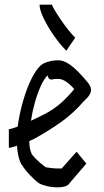

<svg xmlns="http://www.w3.org/2000/svg" viewBox="-20 -789 445 825"><path d="M309 -137 351 -86 277 0H278Q265 16 228 16Q204 16 181 10.5Q158 5 147 -2Q129 -15 107 -38.5Q85 -62 74 -81L72 -82Q56 -112 53 -163Q42 -159 33 -156.5Q24 -154 20 -154H18V-234H20Q23 -234 33.5 -237.5Q44 -241 56 -245Q63 -298 78 -351Q93 -404 113 -446Q133 -488 155 -508Q163 -515 173 -519Q183 -523 199 -527Q216 -530 230 -530Q252 -530 274 -515.5Q296 -501 316 -480.5Q336 -460 351 -442Q378 -412 369 -391Q364 -378 354.5 -368.5Q345 -359 340 -354Q294 -301 241 -263.5Q188 -226 126 -192Q122 -190 106 -183Q106 -150 115 -131Q114 -127 131.5 -109Q149 -91 169 -76L177 -70Q182 -70 197 -67.5Q212 -65 228 -65Q235 -65 239 -65Q243 -65 245 -65ZM207 -448Q194 -445 189 -453Q184 -461 185 -466Q169 -450 155 -419Q141 -388 130 -349Q119 -310 113 -270Q145 -285 175 -300.5Q205 -316 235 -340.5Q265 -365 298 -405L299 -406Q286 -422 267 -436Q248 -450 230 -450Q225 -450 217 -449.5Q209 -449 207 -448ZM303 -627 265 -571Q238 -598 211.5 -636Q185 -674 167.5 -710.5Q150 -747 150 -769H204Q204 -764 214 -747Q224 -730 239.5 -707Q255 -684 272 -662.5Q289 -641 303 -627Z"/></svg>

Font: Syne
Style: Italic
Weight: 400
Italic angle: -9°
Designer: Lucas Descroix
Foundry: Bonjour Monde
Version: Version 2.000; ttfautohint (v1.8.3)